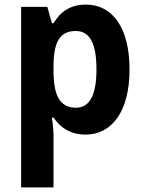

<svg xmlns="http://www.w3.org/2000/svg" viewBox="-20 -669 625 836"><path d="M354 -649C287 -649 244 -619 213 -568H206L186 -639H72V147H213V-77C213 -98 211 -125 206 -157H213C243 -114 285 -83 353 -83C467 -83 544 -184 544 -366C544 -550 469 -649 354 -649ZM310 -534C372 -534 400 -478 400 -367C400 -258 372 -200 311 -200C239 -200 213 -255 213 -362V-383C214 -486 240 -534 310 -534Z"/></svg>

Font: Noto Sans Kannada UI SemiCondensed
Style: Bold
Weight: 700
Width: 4
Designer: Jelle Bosma - Monotype Design Team
Foundry: Monotype Imaging Inc.
Version: Version 2.005